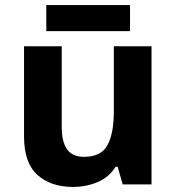

<svg xmlns="http://www.w3.org/2000/svg" viewBox="-20 -729 697 759"><path d="M579 -546V0H465L445 -70H437Q411 -28 365.5 -9Q320 10 269 10Q181 10 128 -37.5Q75 -85 75 -190V-546H224V-227Q224 -169 245 -139Q266 -109 312 -109Q380 -109 405 -155.5Q430 -202 430 -289V-546ZM494 -709V-606H163V-709Z"/></svg>

Font: Noto Sans Kannada
Style: Bold
Weight: 700
Designer: Jelle Bosma - Monotype Design Team
Foundry: Monotype Imaging Inc.
Version: Version 2.005; ttfautohint (v1.8.4.7-5d5b)